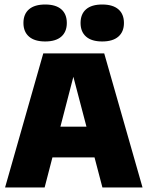

<svg xmlns="http://www.w3.org/2000/svg" viewBox="-20 -832 654 852"><path d="M2.5 0 172 -595H442.5L612.5 0H434.5L297.5 -522H313.5L178 0ZM136 -133.5 171.5 -270H441.5L477.5 -133.5ZM433.5 -648Q386.5 -648 362 -669.5Q337.5 -691 337.5 -730Q337.5 -769.5 362 -790.8Q386.5 -812 433.5 -812Q480.5 -812 505.2 -790.8Q530 -769.5 530 -730Q530 -691 505.2 -669.5Q480.5 -648 433.5 -648ZM180.5 -648Q133.5 -648 108.8 -669.5Q84 -691 84 -730Q84 -769.5 108.8 -790.8Q133.5 -812 180.5 -812Q227.5 -812 252 -790.8Q276.5 -769.5 276.5 -730Q276.5 -691 252 -669.5Q227.5 -648 180.5 -648Z"/></svg>

Font: Encode Sans SC SemiCondensed ExtraBold
Style: Regular
Weight: 800
Width: 4
Designer: Multiple Designers
Foundry: Impallari Type
Version: Version 3.002